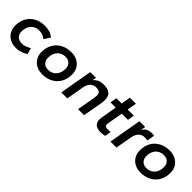

<svg xmlns="http://www.w3.org/2000/svg" viewBox="189 -1592 2590 2590"><g transform="rotate(45 1484.5 -297.0)"><path d="M260 10Q193 10 143.5 -17Q94 -44 67.5 -91.5Q41 -139 41 -197Q41 -283 77.5 -346.5Q114 -410 179 -445Q244 -480 330 -480Q382 -480 423.5 -466Q465 -452 497 -424L441 -338Q412 -360 382 -370.5Q352 -381 317 -381Q271 -381 234.5 -359Q198 -337 178 -297.5Q158 -258 158 -203Q158 -152 188.5 -120.5Q219 -89 273 -89Q309 -89 339 -99.5Q369 -110 406 -132L432 -46Q395 -19 352 -4.5Q309 10 260 10Z M763 10Q696 10 646.5 -17Q597 -44 570.5 -91Q544 -138 544 -196Q544 -283 580.5 -346.5Q617 -410 682 -445Q747 -480 833 -480Q901 -480 950 -453Q999 -426 1025.5 -379.5Q1052 -333 1052 -274Q1052 -188 1015.5 -124Q979 -60 914 -25Q849 10 763 10ZM776 -89Q823 -89 859 -111Q895 -133 915 -172.5Q935 -212 935 -267Q935 -318 904.5 -349.5Q874 -381 820 -381Q773 -381 737 -359Q701 -337 681 -297.5Q661 -258 661 -203Q661 -152 691.5 -120.5Q722 -89 776 -89Z M1119 0 1201 -470H1311L1300 -414Q1328 -448 1364.5 -464Q1401 -480 1455 -480Q1506 -480 1538.5 -466Q1571 -452 1587.5 -426Q1604 -400 1607.5 -366Q1611 -332 1605 -292L1553 0H1439L1485 -265Q1489 -289 1489 -310Q1489 -331 1482 -347Q1475 -363 1458 -372Q1441 -381 1410 -381Q1356 -381 1322 -348.5Q1288 -316 1277 -251L1233 0Z M1867 6Q1831 6 1804.5 -4Q1778 -14 1762.5 -33.5Q1747 -53 1742 -80.5Q1737 -108 1743 -142L1783 -374H1684L1700 -470H1800L1824 -604H1939L1915 -470H2033L2017 -374H1899L1859 -150Q1856 -131 1859.5 -117.5Q1863 -104 1876 -97Q1889 -90 1912 -90Q1925 -90 1940.5 -91Q1956 -92 1967 -94L1952 -3Q1936 1 1914.5 3.5Q1893 6 1867 6Z M2057 0 2139 -470H2249L2236 -402Q2263 -445 2296.5 -460.5Q2330 -476 2375 -476Q2386 -476 2397.5 -474.5Q2409 -473 2417 -470L2398 -361Q2385 -364 2371.5 -366Q2358 -368 2344 -368Q2295 -368 2260 -335.5Q2225 -303 2213 -235L2171 0Z M2639 10Q2572 10 2522.5 -17Q2473 -44 2446.5 -91Q2420 -138 2420 -196Q2420 -283 2456.5 -346.5Q2493 -410 2558 -445Q2623 -480 2709 -480Q2777 -480 2826 -453Q2875 -426 2901.5 -379.5Q2928 -333 2928 -274Q2928 -188 2891.5 -124Q2855 -60 2790 -25Q2725 10 2639 10ZM2652 -89Q2699 -89 2735 -111Q2771 -133 2791 -172.5Q2811 -212 2811 -267Q2811 -318 2780.5 -349.5Q2750 -381 2696 -381Q2649 -381 2613 -359Q2577 -337 2557 -297.5Q2537 -258 2537 -203Q2537 -152 2567.5 -120.5Q2598 -89 2652 -89Z"/></g></svg>

Font: Gantari SemiBold
Style: Italic
Weight: 600
Italic angle: -10°
Designer: Anugrah Pasau
Foundry: Lafontype
Version: Version 1.000